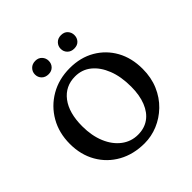

<svg xmlns="http://www.w3.org/2000/svg" viewBox="-196 -903 1068 1068"><g transform="rotate(-45 338.0 -368.5)"><path d="M343.8 8.8Q256.8 8.8 189.9 -28.3Q123 -65.4 85 -131.3Q46.9 -197.3 46.9 -283.2Q46.9 -369.1 85.4 -436.5Q124 -503.9 191.4 -543Q258.8 -582 344.7 -582Q428.7 -582 492.7 -544.9Q556.6 -507.8 592.8 -442.9Q628.9 -377.9 628.9 -292Q628.9 -223.6 605 -168Q581.1 -112.3 540 -72.8Q499 -33.2 448.2 -12.2Q397.5 8.8 343.8 8.8ZM351.6 -50.8Q402.3 -50.8 438.5 -76.7Q474.6 -102.5 494.1 -151.4Q513.7 -200.2 513.7 -267.6Q513.7 -346.7 490.7 -404.8Q467.8 -462.9 427.7 -495.6Q387.7 -528.3 333 -528.3Q255.9 -528.3 210.4 -468.8Q165 -409.2 165 -303.7Q165 -229.5 189 -172.4Q212.9 -115.2 255.4 -83Q297.9 -50.8 351.6 -50.8ZM238.3 -640.6Q212.9 -640.6 197.8 -655.8Q182.6 -670.9 182.6 -693.4Q182.6 -714.8 197.8 -730.5Q212.9 -746.1 238.3 -746.1Q261.7 -746.1 276.4 -730.5Q291 -714.8 291 -693.4Q291 -670.9 276.4 -655.8Q261.7 -640.6 238.3 -640.6ZM439.5 -640.6Q415 -640.6 399.9 -655.8Q384.8 -670.9 384.8 -693.4Q384.8 -714.8 399.9 -730.5Q415 -746.1 439.5 -746.1Q464.8 -746.1 479 -730.5Q493.2 -714.8 493.2 -693.4Q493.2 -670.9 479 -655.8Q464.8 -640.6 439.5 -640.6Z"/></g></svg>

Font: Crimson Pro Medium
Style: Regular
Weight: 500
Designer: Jacques Le Bailly
Foundry: Baron von Fonthausen
Version: Version 1.003